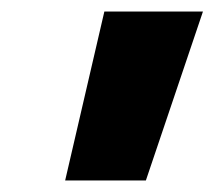

<svg xmlns="http://www.w3.org/2000/svg" viewBox="-20 -724 372 333"><path d="M332 -704 233 -411H93L161 -704Z"/></svg>

Font: Prodigy Sans ExtraBold
Style: Italic
Weight: 800
Italic angle: -13°
Designer: Wei Huang
Foundry: Wei Huang
Version: Version 1.003; ttfautohint (v1.8.3)